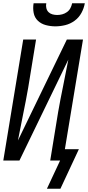

<svg xmlns="http://www.w3.org/2000/svg" viewBox="-20 -975 535 1166"><path d="M316 -815Q287 -815 258.5 -822.5Q230 -830 210 -849Q190 -868 184.5 -896.5Q179 -925 184 -955H261Q258 -940 261.5 -925.5Q265 -911 274.5 -901.5Q284 -892 298 -888Q312 -884 327 -884Q343 -884 358 -888Q373 -892 386.5 -901.5Q400 -911 407.5 -925.5Q415 -940 418 -955H495Q490 -925 474.5 -896.5Q459 -868 433 -849Q407 -830 376.5 -822.5Q346 -815 316 -815ZM347 171H265L345 0H285L333 -294Q347 -374 363.5 -453.5Q380 -533 395 -613L98 0H0L121 -735H199L151 -441Q137 -361 120.5 -281.5Q104 -202 89 -122L386 -735H484L374 -69H459Z"/></svg>

Font: Iosevka QP
Style: Italic
Weight: 400
Italic angle: -9°
Designer: Belleve Invis
Foundry: Belleve Invis
Version: Version 20.0.0; ttfautohint (v1.8.4)